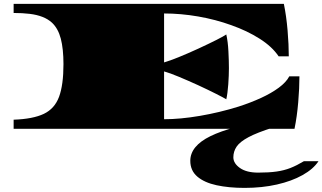

<svg xmlns="http://www.w3.org/2000/svg" viewBox="-20 -650 1627 969"><path d="M48.8 0V-45.9Q146.5 -49.3 201.2 -75.4Q255.9 -101.6 278.1 -161.6Q300.3 -221.7 300.3 -326.2Q300.3 -403.3 286.9 -454.8Q273.4 -506.3 242.2 -535.6Q221.7 -554.2 193.8 -564.9Q166 -575.7 129.9 -580.1Q93.8 -584.5 48.8 -584.5V-630.4H1412.6Q1425.3 -568.8 1431.4 -496.6Q1437.5 -424.3 1437.5 -365.7H1386.2Q1353.5 -414.6 1290.5 -454.6Q1227.5 -494.6 1147.5 -522.9Q1067.4 -551.8 980 -566.9Q892.6 -582 808.1 -582V-335Q835.4 -342.8 881.3 -361.3Q927.2 -379.9 981.4 -404.8Q1035.2 -429.7 1072.8 -448.7Q1110.4 -467.8 1122.1 -476.1Q1130.4 -439.5 1132.8 -390.9Q1135.3 -342.3 1135.3 -305.7Q1135.3 -270.5 1132.1 -224.9Q1128.9 -179.2 1122.1 -148.9Q1109.4 -156.7 1070.3 -176.5Q1031.2 -196.3 979.5 -220.2Q930.2 -242.7 883.5 -262.2Q836.9 -281.7 808.1 -289.6V-48.3Q890.1 -48.3 988.8 -65.2Q1087.4 -82 1183.1 -111.8Q1244.1 -131.3 1296.9 -155.5Q1349.6 -179.7 1387.2 -207.5Q1424.8 -235.4 1439.9 -264.6H1491.2Q1491.2 -206.1 1485.1 -133.8Q1479 -61.5 1466.3 0ZM1214.4 298.3Q1135.3 298.3 1073.2 284.9Q1011.2 271.5 975.8 241.2Q940.4 210.9 940.4 161.6Q940.4 86.9 1042.2 37.1Q1144 -12.7 1348.6 -45.4L1357.9 -6.3Q1277.8 19 1234.4 42.2Q1190.9 65.4 1174.3 89.8Q1157.7 114.3 1157.7 144Q1157.7 174.3 1190.9 197.8Q1224.1 221.2 1283.2 221.2Q1336.9 221.2 1375.2 215.8Q1413.6 210.4 1445.8 197.8Q1478 185.1 1513.7 163.6H1587.4Q1561.5 203.1 1507.1 233.6Q1452.6 264.2 1377.7 281.2Q1302.7 298.3 1214.4 298.3Z"/></svg>

Font: Asset
Style: Regular
Weight: 400
Version: Version 1.003; ttfautohint (v1.8.4.7-5d5b)